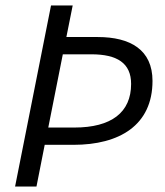

<svg xmlns="http://www.w3.org/2000/svg" viewBox="-20 -680 603 700"><path d="M35 0H113L143 -152H248C415 -152 536 -223 536 -385C536 -498 456 -545 336 -545H222L245 -660H166ZM156 -215 209 -482H313C407 -482 458 -450 458 -374C458 -270 386 -215 251 -215Z"/></svg>

Font: Source Sans Pro
Style: Italic
Weight: 400
Italic angle: -11°
Designer: Paul D. Hunt
Foundry: Adobe Systems Incorporated
Version: Version 3.006;hotconv 1.0.111;makeotfexe 2.5.65597